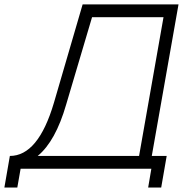

<svg xmlns="http://www.w3.org/2000/svg" viewBox="-49 -770 860 876"><path d="M711.5 -58.5 686.5 85.5H627L641.5 0H45L30 85.5H-29L-4 -58.5Q125.5 -58.5 197 -301L328 -750H765.5L643.5 -58.5ZM697 -691.5H371L253 -293.5Q204.5 -125.5 123 -58.5H585.5Z"/></svg>

Font: Russisch Sans Light
Style: Italic
Weight: 300
Italic angle: -10°
Designer: Michael Sharanda (font) & Cristiano Sobral (main changes)
Foundry: Michael Sharanda
Version: Version 2.00;September 8, 2020;FontCreator 13.0.0.2681 64-bi